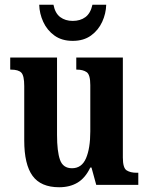

<svg xmlns="http://www.w3.org/2000/svg" viewBox="-20 -778 624 808"><path d="M229 10Q152 10 117 -38Q82 -86 82 -187V-416Q82 -459 70 -472Q58 -485 26 -485H23V-536H220V-210Q220 -141 232.5 -105.5Q245 -70 283 -70Q324 -70 342 -112Q360 -154 360 -225V-420Q360 -464 344.5 -474.5Q329 -485 304 -485H301V-536H497V-115Q497 -71 513 -61Q529 -51 554 -51H562V0H385L365 -73H360Q339 -29 306.5 -9.5Q274 10 229 10ZM286 -606Q240 -606 209 -628.5Q178 -651 162 -686Q146 -721 145 -758H205Q212 -722 233.5 -706Q255 -690 286 -690Q318 -690 339.5 -706Q361 -722 369 -758H427Q426 -721 410 -686Q394 -651 363 -628.5Q332 -606 286 -606Z"/></svg>

Font: Noto Serif Lao Condensed
Style: Bold
Weight: 700
Width: 3
Designer: Monotype Design Team
Foundry: Monotype Imaging Inc.
Version: Version 2.003; ttfautohint (v1.8.4.7-5d5b)